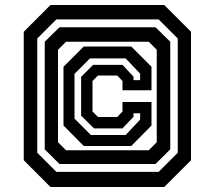

<svg xmlns="http://www.w3.org/2000/svg" viewBox="-20 -734 849 768"><path d="M182 14 75 -93V-607L182 -714H637L744 -607V-93L637 14ZM205.5 -46.5H614.5L691 -123V-580L614.5 -656.5H205.5L129 -580V-123ZM218 -78 159 -136.5V-567L218 -625H602L661 -567V-136.5L602 -78ZM343.5 -194H482.5L540.5 -255.5V-281H514V-267L470 -220.5H356L304.5 -271.5V-426.5L352.5 -474.5H470L514 -427.5V-413.5H540.5V-439.5L482.5 -500.5H340L278 -438.5V-259.5ZM244 -133H575L607 -165V-535L575 -567H244L212 -535V-165ZM315 -150 234 -232V-467L315 -548H505L586 -467V-373H470V-410L449 -432H372L350 -410V-288L372 -266H449L470 -288V-326H586V-232L505 -150Z"/></svg>

Font: Tourney SemiBold
Style: Regular
Weight: 600
Version: Version 1.015